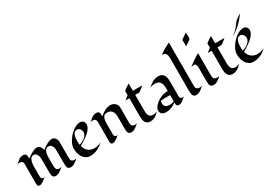

<svg xmlns="http://www.w3.org/2000/svg" viewBox="17 -1763 3809 2706"><g transform="rotate(-30 1921.5 -410.0)"><path d="M431.2 -391.1Q539.6 -474.1 596.2 -474.1Q634.3 -474.1 656.2 -442.4Q675.3 -415.5 675.3 -375.5V-142.1Q675.3 -97.7 680.7 -84.5Q692.4 -58.6 730.5 -58.6Q750 -58.6 767.6 -65.9Q724.1 -28.3 707.5 -17.6Q669.4 7.3 640.9 7.3Q612.3 7.3 600.3 -2.7Q588.4 -12.7 583.5 -28.3Q578.1 -45.4 578.1 -98.6V-282.7Q578.1 -336.4 568.1 -359.6Q558.1 -382.8 543.5 -394.5Q528.8 -406.2 509 -406.2Q489.3 -406.2 478.5 -400.4Q467.8 -394.5 460 -385.3Q430.7 -350.6 430.7 -272.9V-134.3Q430.7 -98.1 438.5 -84.5Q453.1 -58.6 487.3 -58.6Q506.8 -58.6 524.4 -65.9Q481 -28.3 464.4 -17.6Q426.3 7.3 397.7 7.3Q369.1 7.3 357.2 -2.7Q345.2 -12.7 340.3 -28.3Q335 -45.4 335 -98.6V-282.7Q335 -336.4 325 -359.6Q314.9 -382.8 300.3 -394.5Q285.6 -406.2 265.1 -406.2Q244.6 -406.2 233.4 -398.4Q222.2 -390.6 214.1 -377.7Q206.1 -364.7 201.2 -348.4Q196.3 -332 193.4 -314.9Q189 -285.6 189 -253.9V-103Q189 -71.8 208 -60.5Q214.8 -56.2 225.1 -56.2Q235.4 -56.2 246.6 -61Q190.4 -12.7 167.5 -1.5Q144.5 9.8 130.9 9.8Q93.8 9.8 93.8 -33.2V-314.5Q93.8 -331.5 94.2 -348.6Q94.7 -365.7 90.8 -379.9Q81.5 -410.6 37.6 -410.6Q16.6 -410.6 -4.4 -402.8Q8.3 -407.2 28.3 -425.8Q67.4 -460.9 82.5 -466.8Q113.8 -478 135 -478Q156.2 -478 167.2 -470.2Q178.2 -462.4 183.1 -450.2Q189 -435.1 189 -391.6Q252.4 -441.9 312 -465.3Q334.5 -474.1 352.5 -474.1Q370.6 -474.1 384.5 -467.3Q398.4 -460.4 408.2 -448.7Q428.2 -424.8 431.2 -391.1Z M1171.4 -90.3Q1104.5 -15.6 1005.4 2.9Q982.4 6.8 948.7 6.8Q915 6.8 885.3 -12Q855.5 -30.8 836.4 -60.5Q800.3 -118.2 800.3 -201.2Q800.3 -255.9 842.3 -322.3Q883.3 -387.7 942.4 -431.6Q1005.9 -478.5 1062.5 -478.5Q1091.8 -478.5 1111.8 -457Q1130.4 -436 1130.4 -409.2Q1130.4 -382.3 1118.7 -359.6Q1106.9 -336.9 1088.1 -315.4Q1069.3 -293.9 1045.2 -274.2Q1021 -254.4 995.6 -237.3Q960 -212.9 905.8 -182.1Q921.4 -123 960.9 -91.1Q1000.5 -59.1 1063 -59.1Q1115.7 -59.1 1171.4 -90.3ZM1023.9 -286.1Q1037.1 -307.1 1037.1 -327.1Q1037.1 -347.2 1032.7 -361.1Q1028.3 -375 1020 -385.7Q1001 -410.2 970.7 -410.2Q896.5 -410.2 896.5 -258.8Q896.5 -231.9 900.9 -205.6Q986.8 -229.5 1023.9 -286.1Z M1283.7 -33.2 1284.2 -347.2Q1284.2 -379.9 1275.4 -391.1Q1260.3 -410.6 1233.4 -410.6Q1206.5 -410.6 1185.5 -402.8Q1198.2 -407.7 1218.8 -425.8Q1256.3 -460.4 1272 -466.3Q1301.3 -478 1323.5 -478Q1345.7 -478 1356.7 -470.7Q1367.7 -463.4 1372.6 -451.2Q1378.9 -436 1378.9 -393.6Q1470.2 -474.1 1549.8 -474.1Q1593.3 -474.1 1625.5 -446.8Q1659.2 -417.5 1659.2 -375.5V-134.3Q1659.2 -98.1 1667 -84.5Q1681.6 -58.6 1715.8 -58.6Q1735.4 -58.6 1752.9 -65.9Q1709.5 -28.3 1692.9 -17.6Q1654.8 7.3 1626.2 7.3Q1597.7 7.3 1585.7 -2.9Q1573.7 -13.2 1568.8 -28.8Q1563.5 -45.9 1563.5 -98.6V-281.2Q1563.5 -368.7 1506.3 -396.5Q1485.8 -406.2 1457 -406.2Q1386.2 -406.2 1380.4 -301.3Q1378.9 -274.9 1378.9 -253.9V-103Q1378.9 -71.8 1397.9 -60.5Q1404.8 -56.2 1415 -56.2Q1425.3 -56.2 1436.5 -61Q1426.3 -52.2 1412.1 -40Q1397.9 -27.8 1382.3 -16.6Q1343.8 9.8 1320.8 9.8Q1283.7 9.8 1283.7 -33.2Z M1772 -423.3 1835.4 -473.1V-542.5Q1861.8 -561 1873 -570.8Q1884.3 -580.6 1892.1 -585Q1899.9 -589.4 1908.2 -594.2Q1929.2 -606.4 1930.7 -608.9V-489.7H2086.9Q2080.6 -489.3 2054.7 -466.3Q2005.4 -423.3 1992.2 -423.3H1930.7V-161.6Q1930.7 -71.8 1982.4 -57.6Q1998 -53.7 2011.7 -53.7Q2034.2 -53.7 2049.8 -60.3Q2065.4 -66.9 2075.7 -72.3Q2045.9 -26.9 1992.2 -2.9Q1964.4 9.3 1932.4 9.3Q1900.4 9.3 1882.8 -2Q1865.2 -13.2 1854.5 -31.2Q1835.4 -64.5 1835.4 -119.1V-423.3Z M2449.7 -144.5 2448.7 -110.4Q2448.7 -72.3 2470.2 -62Q2478.5 -58.1 2489.3 -58.1Q2506.3 -58.1 2524.4 -65.9Q2505.9 -58.1 2492.2 -45.4Q2478.5 -32.7 2464.4 -20.5Q2429.2 8.8 2393.6 8.8Q2357.9 8.8 2355.5 -32.2Q2354.5 -43 2354.5 -53.7Q2266.6 7.3 2193.4 7.3Q2131.3 7.3 2107.4 -30.3Q2098.6 -43.9 2098.6 -67.9Q2098.6 -91.8 2113.3 -116Q2127.9 -140.1 2150.4 -160.2Q2190.4 -197.3 2247.1 -221.2Q2289.1 -239.3 2355 -241.7V-263.2Q2355 -340.8 2340.8 -368.2Q2326.7 -395.5 2304.2 -408.4Q2281.7 -421.4 2251.5 -421.4Q2200.2 -421.4 2161.1 -401.4Q2214.8 -445.8 2239.7 -460Q2291 -488.8 2332.8 -488.8Q2374.5 -488.8 2395.5 -476.6Q2416.5 -464.4 2428.7 -444.3Q2449.7 -409.2 2449.7 -343.3ZM2355 -72.8V-175.3H2275.9Q2233.4 -175.3 2201.7 -169.4Q2195.3 -148.4 2195.3 -129.4Q2195.3 -110.4 2201.9 -96.7Q2208.5 -83 2220.2 -74.5Q2231.9 -65.9 2247.6 -62Q2263.2 -58.1 2293.9 -58.1Q2324.7 -58.1 2355 -72.8Z M2807.6 -60.5Q2791.5 -47.9 2776.9 -35.2Q2762.2 -22.5 2746.6 -12.7Q2711.9 9.8 2674.8 9.8Q2621.1 9.8 2616.2 -64.5Q2615.2 -84.5 2615.2 -103.5V-626Q2615.2 -692.9 2585 -712.9Q2572.3 -721.7 2560.5 -721.7Q2544.9 -721.7 2539.6 -720.9Q2534.2 -720.2 2530.3 -719.7Q2600.6 -768.6 2619.1 -778.3Q2643.6 -791.5 2669.7 -804.4Q2695.8 -817.4 2710 -824.7V-150.9Q2710 -130.9 2710.2 -113.8Q2710.4 -96.7 2715.8 -84Q2728 -57.6 2777.3 -57.6Q2793 -57.6 2807.6 -60.5Z M2987.3 -828.6 2990.2 -772.9V-747.6Q2990.2 -724.1 2984.4 -719Q2978.5 -713.9 2971.7 -709Q2944.3 -689.5 2892.6 -656.2Q2895 -705.1 2895 -706.8Q2895 -708.5 2892.6 -762.2ZM3089.4 -60.1Q3074.7 -48.3 3060.8 -36.1Q3046.9 -23.9 3031.7 -13.7Q2996.6 9.3 2964.4 9.3Q2934.1 9.3 2921.9 0Q2897 -18.6 2897 -68.4V-299.8Q2897 -352.5 2877.9 -368.2Q2869.1 -375.5 2858.9 -375.5Q2848.6 -375.5 2841.6 -374.3Q2834.5 -373 2827.1 -371.6Q2819.8 -370.1 2812 -368.7Q2836.4 -387.7 2857.7 -402.8Q2878.9 -418 2894 -428.2Q2909.2 -438.5 2936 -457.3Q2962.9 -476.1 2991.7 -491.2V-146.5Q2991.7 -96.7 2998 -83.5Q3011.7 -56.6 3058.6 -56.6Q3071.3 -56.6 3089.4 -60.1Z M3110.8 -423.3 3174.3 -473.1V-542.5Q3200.7 -561 3211.9 -570.8Q3223.1 -580.6 3231 -585Q3238.8 -589.4 3247.1 -594.2Q3268.1 -606.4 3269.5 -608.9V-489.7H3425.8Q3419.4 -489.3 3393.6 -466.3Q3344.2 -423.3 3331.1 -423.3H3269.5V-161.6Q3269.5 -71.8 3321.3 -57.6Q3336.9 -53.7 3350.6 -53.7Q3373 -53.7 3388.7 -60.3Q3404.3 -66.9 3414.6 -72.3Q3384.8 -26.9 3331.1 -2.9Q3303.2 9.3 3271.2 9.3Q3239.3 9.3 3221.7 -2Q3204.1 -13.2 3193.4 -31.2Q3174.3 -64.5 3174.3 -119.1V-423.3Z M3827.1 -90.3Q3760.3 -15.6 3661.1 2.9Q3638.2 6.8 3604.5 6.8Q3570.8 6.8 3541 -12Q3511.2 -30.8 3492.2 -60.5Q3456.1 -118.2 3456.1 -201.2Q3456.1 -255.9 3498 -322.3Q3539.1 -387.7 3598.1 -431.6Q3661.6 -478.5 3718.3 -478.5Q3747.6 -478.5 3767.6 -457Q3786.1 -436 3786.1 -409.2Q3786.1 -382.3 3774.4 -359.6Q3762.7 -336.9 3743.9 -315.4Q3725.1 -293.9 3700.9 -274.2Q3676.8 -254.4 3651.4 -237.3Q3615.7 -212.9 3561.5 -182.1Q3577.1 -123 3616.7 -91.1Q3656.2 -59.1 3718.8 -59.1Q3771.5 -59.1 3827.1 -90.3ZM3679.7 -286.1Q3692.9 -307.1 3692.9 -327.1Q3692.9 -347.2 3688.5 -361.1Q3684.1 -375 3675.8 -385.7Q3656.7 -410.2 3626.5 -410.2Q3552.2 -410.2 3552.2 -258.8Q3552.2 -231.9 3556.6 -205.6Q3642.6 -229.5 3679.7 -286.1ZM3548.3 -456.1V-461.9Q3586.9 -487.3 3615.2 -520Q3649.4 -559.6 3690.9 -615.7Q3691.4 -616.7 3718.8 -636.7Q3746.1 -656.7 3749 -658.9Q3752 -661.1 3758.3 -664.6Q3764.6 -668 3770.5 -671.4Q3776.4 -674.8 3783.2 -678.7Q3770 -661.6 3755.6 -641.8Q3741.2 -622.1 3717.8 -596.2Q3666.5 -539.6 3619.4 -504.4Q3572.3 -469.2 3548.3 -456.1Z"/></g></svg>

Font: Fondamento
Style: Regular
Weight: 400
Version: Version 1.000